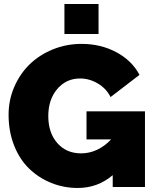

<svg xmlns="http://www.w3.org/2000/svg" viewBox="-20 -934 779 959"><path d="M472.2 -914.1V-764.2H301.8V-914.1ZM412.1 -377.9H704.1V0H543V-59.1Q467.8 4.9 368.2 4.9Q298.3 4.9 236.1 -20.3Q173.8 -45.4 126.2 -91.1Q78.6 -136.7 50.8 -206.5Q22.9 -276.4 22.9 -360.8Q22.9 -434.6 51.3 -500Q79.6 -565.4 127.9 -612.5Q176.3 -659.7 243.9 -687.3Q311.5 -714.8 387.2 -714.8Q483.4 -714.8 561 -673.3Q638.7 -631.8 676.8 -560.1L532.2 -449.2Q511.7 -491.2 469.2 -516.6Q426.8 -542 379.9 -542Q310.5 -542 265.9 -489.3Q221.2 -436.5 221.2 -354Q221.2 -270.5 266.4 -219.2Q311.5 -168 384.8 -168Q468.3 -168 535.2 -237.8H412.1Z"/></svg>

Font: Rawline Black
Style: Regular
Weight: 900
Designer: Matt McInerney, Pablo Impallari, Rodrigo Fuenzalida
Foundry: Matt McInerney, Pablo Impallari, Rodrigo Fuenzalida
Version: Version 4.020;PS 004.020;hotconv 1.0.88;makeotf.lib2.5.64775